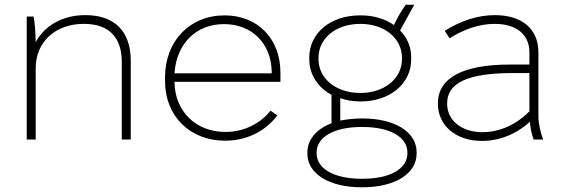

<svg xmlns="http://www.w3.org/2000/svg" viewBox="-20 -590 2390 812"><path d="M93 0H131V-302C131 -413 215 -489 333 -489H336C441 -489 495 -431 495 -329V0H533V-333C533 -456 466 -526 342 -526H340C245 -526 169 -482 131 -412C130 -459 127 -496 122 -520H93Z M931 5H932C1020 5 1100 -32 1153 -102L1124 -122C1081 -67 1011 -32 934 -32H933C809 -32 721 -118 718 -240V-244H1166V-283C1166 -426 1070 -525 930 -525C783 -525 678 -417 678 -263V-246C678 -100 783 5 931 5ZM718 -280C726 -405 809 -488 927 -488H928C1045 -488 1127 -406 1129 -288V-280Z M1288 -339C1288 -274 1325 -220 1382 -189V-69C1322 -46 1280 -2 1280 54V60C1280 146 1374 202 1508 202H1514C1648 202 1742 146 1742 59V54C1742 -33 1648 -89 1514 -89H1508C1476 -89 1445 -85 1419 -80V-175C1444 -166 1472 -161 1502 -161H1506C1629 -161 1719 -236 1719 -339V-347C1719 -392 1702 -431 1672 -461L1732 -570H1696C1674 -539 1660 -514 1646 -484C1609 -510 1561 -525 1506 -525H1502C1378 -525 1288 -450 1288 -347ZM1327 -346C1327 -428 1401 -489 1503 -489H1505C1606 -489 1680 -428 1680 -346V-340C1680 -258 1606 -197 1505 -197H1502C1401 -197 1327 -258 1327 -340ZM1319 55C1319 -12 1395 -53 1509 -53H1513C1627 -53 1703 -12 1703 55V58C1703 125 1628 166 1513 166H1509C1395 166 1319 125 1319 58Z M2018 6C2091 6 2163 -22 2221 -75C2223 -48 2229 -20 2237 0H2277C2266 -28 2257 -69 2257 -98V-369C2257 -467 2188 -526 2073 -526C2001 -526 1931 -503 1861 -460L1881 -428C1945 -468 2010 -489 2071 -489H2072C2164 -489 2219 -444 2219 -369V-317H2137C1936 -317 1832 -260 1832 -153V-151C1832 -59 1908 6 2018 6ZM2020 -31C1932 -31 1871 -81 1871 -151V-153C1871 -240 1960 -281 2148 -281H2219V-119C2163 -63 2094 -31 2020 -31Z"/></svg>

Font: Fixel Display ExtraLight
Style: Regular
Weight: 200
Designer: AlfaBravo + MacPaw
Foundry: Kyrylo Tkachov, Marchela Mozhyna, Serhii Makarenko, Maria Weinstein, Zakhar Kryvoshyya
Version: Version 1.211